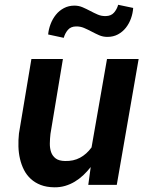

<svg xmlns="http://www.w3.org/2000/svg" viewBox="-20 -776 627 806"><path d="M360.8 -74.7Q346.2 -56.2 329.6 -40.5Q313 -24.9 293.9 -13.4Q274.9 -2 253.2 4.4Q231.4 10.7 207.5 10.3Q175.3 9.8 151.1 0.5Q127 -8.8 109.4 -24.9Q91.8 -41 80.8 -62.5Q69.8 -84 64 -108.9Q58.1 -133.8 57.4 -161.1Q56.6 -188.5 59.6 -215.8L111.8 -528.3H244.1L191.9 -214.4Q189.5 -193.8 189.2 -173.6Q189 -153.3 194.6 -137.2Q200.2 -121.1 213.9 -110.8Q227.5 -100.6 252.9 -100.1Q288.6 -99.1 316.2 -114Q343.8 -128.9 364.3 -157.2L429.2 -528.3H562L470.2 0H350.6ZM539.1 -742.7Q537.6 -720.2 529.8 -698.5Q522 -676.8 508.3 -659.4Q494.6 -642.1 475.1 -631.6Q455.6 -621.1 430.7 -621.1Q412.1 -621.1 396 -628.2Q379.9 -635.3 364.3 -643.6Q348.6 -651.9 332.8 -658.7Q316.9 -665.5 298.8 -665Q276.9 -664.6 264.9 -650.4Q252.9 -636.2 247.6 -617.2L182.1 -631.3Q184.1 -653.3 192.4 -675Q200.7 -696.8 214.6 -714.1Q228.5 -731.4 248.3 -741.9Q268.1 -752.4 292.5 -752.4Q310.5 -752.4 326.9 -745.4Q343.3 -738.3 358.9 -730Q374.5 -721.7 390.4 -714.8Q406.2 -708 424.3 -708.5Q446.3 -709 458.5 -722.9Q470.7 -736.8 476.1 -755.9Z"/></svg>

Font: Roboto Mono
Style: Bold Italic
Weight: 700
Designer: Google
Version: Version 2.000985; 2015; ttfautohint (v1.3)